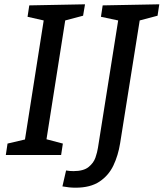

<svg xmlns="http://www.w3.org/2000/svg" viewBox="-20 -720 760 892"><path d="M366 -647 283 -625 196 -73 272 -53 264 0H7L15 -53L96 -72L183 -625L108 -642L116 -695L375 -700ZM457 -695 720 -700 712 -647 629 -625 538 -54Q529 2 507 48.5Q485 95 442.5 123.5Q400 152 331 152Q302 152 270 146L287 72Q304 75 321 75Q368 75 391.5 56Q415 37 423.5 12Q432 -13 435 -33L529 -625L449 -642Z"/></svg>

Font: Bitter Medium
Style: Italic
Weight: 500
Italic angle: -9°
Designer: Sol Matas, and Bitter project Authors
Foundry: Sol Matas
Version: Version 2.001